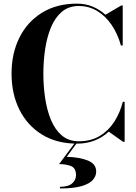

<svg xmlns="http://www.w3.org/2000/svg" viewBox="-20 -780 750 1056"><path d="M398 183Q398 144 370.2 133.2Q342.5 122.5 305 122.5L391 7H402.5L347 82.5Q418 84.5 463.5 103Q509 121.5 509 163.5Q509 188.5 490.8 209.5Q472.5 230.5 429 243.5Q385.5 256.5 310 256.5V247.5Q354.5 247.5 376.2 229.2Q398 211 398 183ZM665.5 -220V0H657L578 -56Q545 -25 501.2 -7.5Q457.5 10 403.5 10Q292 10 211.2 -39.8Q130.5 -89.5 87 -176.5Q43.5 -263.5 43.5 -375Q43.5 -486.5 87 -573.5Q130.5 -660.5 211.2 -710.2Q292 -760 403.5 -760Q450 -760 489.2 -743.8Q528.5 -727.5 560 -699L647 -750H655V-530H645Q627.5 -593.5 594.2 -642.5Q561 -691.5 515 -719.2Q469 -747 413.5 -747Q357.5 -747 320 -715Q282.5 -683 260.2 -629.2Q238 -575.5 228.2 -509.2Q218.5 -443 218.5 -375Q218.5 -307 228.2 -240.8Q238 -174.5 260.2 -120.8Q282.5 -67 320 -35Q357.5 -3 413.5 -3Q480.5 -3 529 -32.5Q577.5 -62 609 -111.2Q640.5 -160.5 655.5 -220Z"/></svg>

Font: Bodoni* 24pt
Style: Bold
Weight: 700
Version: Version 2.3